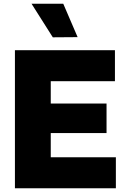

<svg xmlns="http://www.w3.org/2000/svg" viewBox="-20 -1009 696 1029"><path d="M263 -809 149 -989H319L396 -810ZM60 0V-740H596V-574H252V-454H551V-296H252V-166H601V0Z"/></svg>

Font: Be Vietnam Pro Black
Style: Regular
Weight: 900
Designer: Lam Bao, Tony Le, Vietanh Nguyen
Foundry: Yellow Type Foundry
Version: Version 1.002; ttfautohint (v1.8.3)